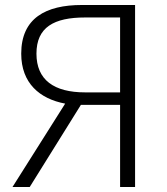

<svg xmlns="http://www.w3.org/2000/svg" viewBox="-20 -749 667 769"><path d="M321 -379C196 -379 126 -429 126 -534C126 -640 196 -679 321 -679H461V-379ZM30 0H99L304 -329H461V0H521V-729H308C163 -729 65 -676 65 -534C65 -416 139 -353 241 -334Z"/></svg>

Font: Noto Sans CJK SC Light
Style: Regular
Weight: 300
Designer: Ryoko NISHIZUKA 西塚涼子 (kana, bopomofo & ideographs); Paul D. Hunt (Latin, Greek & Cyrillic); Sandoll Communications 산돌커뮤니
Foundry: Adobe
Version: Version 2.004;hotconv 1.0.118;makeotfexe 2.5.65603